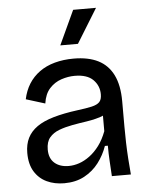

<svg xmlns="http://www.w3.org/2000/svg" viewBox="-54 -788 658 845"><g transform="rotate(-5 275.5 -365.5)"><path d="M196 13Q153 13 119 -3Q85 -19 65 -51.5Q45 -84 45 -134Q45 -172 59 -200Q73 -228 101.5 -248Q130 -268 175 -281Q220 -294 281 -302Q321 -307 345 -312.5Q369 -318 379.5 -329Q390 -340 390 -363Q390 -401 363.5 -427.5Q337 -454 282 -454Q253 -454 223 -444Q193 -434 171 -410Q149 -386 143 -344L59 -370Q67 -408 85.5 -437.5Q104 -467 133 -488Q162 -509 200.5 -519.5Q239 -530 284 -530Q349 -530 392.5 -508Q436 -486 458.5 -440.5Q481 -395 481 -324V-212Q481 -179 482 -142.5Q483 -106 485.5 -69.5Q488 -33 491 0H407Q405 -34 403 -67Q401 -100 401 -135H388Q374 -95 348.5 -61.5Q323 -28 285 -7.5Q247 13 196 13ZM222 -61Q245 -61 268.5 -69Q292 -77 315 -94Q338 -111 357.5 -137Q377 -163 391 -200V-290L418 -287Q402 -271 375.5 -262.5Q349 -254 317.5 -249.5Q286 -245 253.5 -239Q221 -233 194.5 -223Q168 -213 152 -194Q136 -175 136 -141Q136 -102 159.5 -81.5Q183 -61 222 -61ZM309 -593H231L301 -744H402Z"/></g></svg>

Font: Bricolage Grotesque 24pt
Style: Regular
Weight: 400
Designer: Mathieu Triay
Foundry: Atelier Triay
Version: Version 1.001;gftools[0.9.33.dev8+g029e19f]